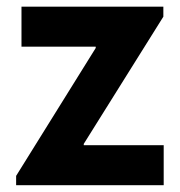

<svg xmlns="http://www.w3.org/2000/svg" viewBox="-20 -543 528 563"><path d="M27.3 -27.3 260.7 -402.3V-406.2H43V-523.4H459V-494.1L225.6 -121.1V-117.2H460V0H27.3Z"/></svg>

Font: Reddit Sans Vanilla
Style: Bold
Weight: 700
Designer: Stephen Hutchings
Foundry: Reddit
Version: Version 1.013